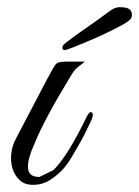

<svg xmlns="http://www.w3.org/2000/svg" viewBox="-20 -516 388 536"><path d="M112 -296Q132 -334 137 -338Q143 -344 166 -344H217L207 -336Q189 -324 180 -308Q103 -182 76 -114Q58 -75 58 -50Q58 -22 90 -22L129 -41Q169 -80 223 -192Q231 -207 237 -201.5Q243 -196 232 -174L216 -141Q213 -135 207 -124Q201 -113 191 -96Q172 -62 158 -46Q144 -30 122 -15Q100 0 72 0Q49 0 35 -13Q21 -26 15 -45.5Q9 -65 11.5 -87.5Q14 -110 25 -130ZM160 -376Q159 -376 156.5 -377.5Q154 -379 154 -382Q154 -385 156 -389Q157 -392 184 -412Q198 -422 212 -432Q226 -442 242 -453Q273 -475 287 -485.5Q301 -496 314 -496Q340 -496 345.5 -485.5Q351 -475 346 -465Q341 -453 256 -414Q169 -376 160 -376Z"/></svg>

Font: #9Slide05 Great Vibes
Style: Regular
Weight: 400
Designer: Robert E. Leuschke
Foundry: Robert E. Leuschke
Version: Version 1.001